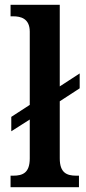

<svg xmlns="http://www.w3.org/2000/svg" viewBox="-20 -780 359 800"><path d="M24 0H309V-48H298C258 -48 229 -60 229 -120V-358L312 -412V-474L229 -420V-760H24V-712H35C65 -712 104 -704 104 -648V-343L27 -293V-233L104 -282V-120C104 -60 75 -48 35 -48H24Z"/></svg>

Font: Noto Serif Devanagari SemiCondensed SemiBold
Style: Regular
Weight: 600
Width: 4
Designer: Universal Thirst, Indian Type Foundry and the Monotype Design Team
Foundry: Monotype Imaging Inc.
Version: Version 2.004